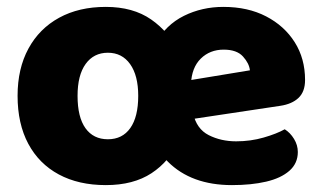

<svg xmlns="http://www.w3.org/2000/svg" viewBox="-20 -521 935 557"><path d="M525 -243Q525 -171 498.5 -112Q472 -53 419.5 -18.5Q367 16 287 16Q208 16 150.5 -15Q93 -46 62 -104Q31 -162 31 -243Q31 -322 62.5 -380Q94 -438 151.5 -469.5Q209 -501 287 -501Q366 -501 418.5 -464.5Q471 -428 498 -369.5Q525 -311 525 -243ZM293 -368Q252 -368 228.5 -335.5Q205 -303 205 -243Q205 -181 228 -149Q251 -117 293 -117Q335 -117 358 -149.5Q381 -182 381 -243Q381 -302 357.5 -335Q334 -368 293 -368ZM480 -167 474 -279 705 -317Q703 -337 685 -357Q667 -377 629 -377Q589 -377 562.5 -351Q536 -325 534 -277L540 -193Q550 -147 585.5 -129Q621 -111 665 -111Q707 -111 745 -122Q783 -133 806 -146Q822 -136 833 -118Q844 -100 844 -80Q844 -47 819.5 -25.5Q795 -4 752 6Q709 16 653 16Q535 16 467 -52Q399 -120 399 -250Q399 -339 430 -394Q461 -449 513.5 -475Q566 -501 628 -501Q699 -501 752 -473.5Q805 -446 835 -398.5Q865 -351 865 -289Q865 -255 846 -237Q827 -219 793 -214Z"/></svg>

Font: Baloo Tamma 2 ExtraBold
Style: Regular
Weight: 800
Designer: Divya Kowshik, Shuchita Grover and Ek Type
Foundry: Ek Type
Version: Version 1.700